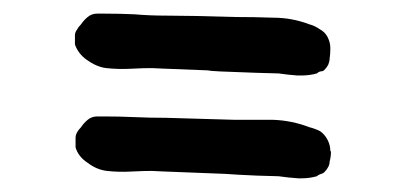

<svg xmlns="http://www.w3.org/2000/svg" viewBox="-20 -512 601 279"><path d="M206.1 -263.7Q187.5 -263.7 169.9 -262.7Q152.3 -261.7 134.8 -263.7Q120.1 -265.6 107.4 -275.4Q93.8 -284.2 89.8 -297.9Q89.8 -301.8 89.8 -304.7Q89.8 -307.6 89.8 -311.5Q89.8 -315.4 91.8 -319.3Q93.8 -323.2 97.7 -327.1Q101.6 -333 107.4 -337.9Q113.3 -342.8 121.1 -342.8Q123 -342.8 125 -342.8Q127.9 -342.8 131.8 -342.8Q153.3 -342.8 175.8 -341.8Q197.3 -340.8 221.7 -340.8Q254.9 -339.8 321.3 -337.9Q349.6 -337.9 377 -337.9Q404.3 -336.9 429.7 -327.1Q437.5 -325.2 445.3 -321.3Q452.1 -316.4 456.1 -308.6Q460 -300.8 460 -293Q460.9 -292 460.9 -291Q460.9 -284.2 459 -277.3Q459 -273.4 457 -269.5Q455.1 -265.6 451.2 -261.7Q449.2 -259.8 445.3 -258.8Q442.4 -257.8 440.4 -255.9Q429.7 -252.9 418.9 -252.9Q416 -252.9 413.1 -252.9Q398.4 -253.9 384.8 -255.9Q377.9 -255.9 353.5 -256.8Q328.1 -257.8 299.8 -259.8Q264.6 -260.7 300.8 -259.8Q337.9 -258.8 321.3 -258.8Q167 -264.6 206.1 -263.7ZM205.1 -413.1Q187.5 -413.1 169.9 -412.1Q152.3 -411.1 133.8 -413.1Q120.1 -415 106.4 -424.8Q93.8 -433.6 88.9 -447.3Q88.9 -451.2 88.9 -454.1Q88.9 -457 88.9 -460.9Q88.9 -464.8 91.8 -468.8Q93.8 -472.7 97.7 -476.6Q101.6 -482.4 107.4 -487.3Q113.3 -492.2 121.1 -492.2Q123 -492.2 125 -492.2Q127.9 -492.2 131.8 -492.2Q153.3 -492.2 175.8 -491.2Q197.3 -489.3 221.7 -489.3Q254.9 -489.3 321.3 -487.3Q349.6 -487.3 377 -486.3Q404.3 -486.3 429.7 -476.6Q437.5 -474.6 444.3 -469.7Q452.1 -465.8 456.1 -458Q460 -450.2 460 -442.4Q460 -441.4 460 -440.4Q460 -433.6 459 -426.8Q459 -422.9 457 -418Q455.1 -414.1 451.2 -410.2Q449.2 -408.2 445.3 -408.2Q442.4 -407.2 440.4 -405.3Q429.7 -402.3 418 -402.3Q415 -402.3 412.1 -402.3Q398.4 -403.3 384.8 -405.3Q377.9 -405.3 352.5 -406.2Q328.1 -407.2 299.8 -408.2Q264.6 -410.2 300.8 -409.2Q336.9 -408.2 321.3 -408.2Q167 -414.1 205.1 -413.1Z"/></svg>

Font: Little Wizzy
Style: Regular
Weight: 400
Version: Version 1.0